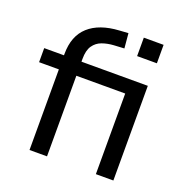

<svg xmlns="http://www.w3.org/2000/svg" viewBox="-128 -832 916 949"><g transform="rotate(20 330.0 -357.5)"><path d="M128 0V-424H24V-498H150L128 -471V-505Q128 -600 184 -650.5Q240 -701 344 -707L390 -710L397 -632L343 -629Q310 -627 282 -617Q254 -607 237 -582.5Q220 -558 220 -513V-483L201 -498H569V0H477V-424H220V0ZM469 -618V-715H573V-618Z"/></g></svg>

Font: Nunito Sans 6pt
Style: Regular
Weight: 400
Version: Version 3.101;gftools[0.9.27]